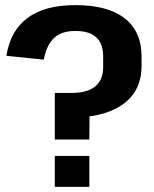

<svg xmlns="http://www.w3.org/2000/svg" viewBox="-20 -730 600 750"><path d="M533 -472Q533 -437 523 -406.5Q513 -376 492 -351.5Q471 -327 438.5 -309Q406 -291 361.5 -281Q317 -271 259 -271L330 -323L329 -185H194V-367H259Q321 -367 352 -392.5Q383 -418 383 -468V-510Q383 -541 372 -563Q361 -585 337.5 -597Q314 -609 274 -609Q219 -609 190 -580.5Q161 -552 151 -497L5 -512Q20 -609 87 -659.5Q154 -710 274 -710Q401 -710 467 -658.5Q533 -607 533 -509ZM329 -121V0H194V-121Z"/></svg>

Font: Pathway Extreme SemiCondensed
Style: Bold
Weight: 700
Width: 4
Version: Version 1.001;gftools[0.9.26]